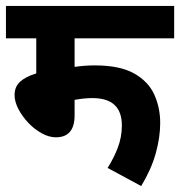

<svg xmlns="http://www.w3.org/2000/svg" viewBox="-20 -642 606 646"><path d="M231 -513V-417Q267 -422 298 -422Q383 -422 431 -395Q479 -368 499 -324Q519 -280 519 -228Q519 -180 504 -126Q489 -72 455 -16L342 -77Q363 -110 376.5 -145.5Q390 -181 390 -220Q390 -312 291 -312Q264 -312 231 -306V-254Q231 -180 168 -180Q145 -180 120.5 -193.5Q96 -207 75.5 -228.5Q55 -250 42 -275Q29 -300 29 -322Q29 -350 47.5 -367Q66 -384 102 -395V-513H0V-622H566V-513Z"/></svg>

Font: Noto Sans Devanagari UI SemiCondensed
Style: Bold
Weight: 700
Width: 4
Designer: Jelle Bosma - Monotype Design Team
Foundry: Monotype Imaging Inc.
Version: Version 2.004; ttfautohint (v1.8.4.7-5d5b)